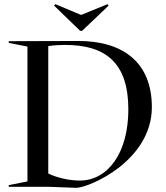

<svg xmlns="http://www.w3.org/2000/svg" viewBox="-20 -898 796 923"><path d="M214 0 348 5C414 2 710 -127 710 -383C710 -599 570 -702 354 -701L22 -700V-692L112 -674V-26L22 -8V0ZM212 -64V-676C234 -681 278 -682 293 -682C487 -682 597 -597 597 -372C597 -161 497 -30 364 -30C313 -30 255 -43 212 -64ZM497 -878 372 -827H368L246 -878L240 -871L365 -750H375L502 -871Z"/></svg>

Font: Mazius Display
Style: Regular
Weight: 400
Designer: Alberto Casagrande & Collletttivo
Foundry: Collletttivo
Version: Version 2.000;Glyphs 3.2 (3217)